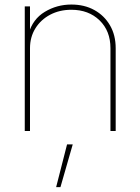

<svg xmlns="http://www.w3.org/2000/svg" viewBox="-20 -563 603 825"><path d="M108.9 -356V0H86.4V-535.6H108.9V-418.5H103Q120.6 -481 172.6 -512.2Q224.6 -543.5 286.6 -543.5Q342.8 -543.5 385.5 -519.8Q428.2 -496.1 452.6 -454.1Q477.1 -412.1 477.1 -356V0H454.6V-356Q454.6 -430.2 407.7 -475.6Q360.8 -521 286.6 -521Q235.8 -521 195.6 -499.8Q155.3 -478.5 132.1 -441.2Q108.9 -403.8 108.9 -356ZM221.2 241.2 268.1 57.6H292.5L239.7 241.2Z"/></svg>

Font: Inter 20pt Thin
Style: Regular
Weight: 250
Version: Version 4.001;git-66647c0bb